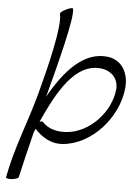

<svg xmlns="http://www.w3.org/2000/svg" viewBox="-67 -871 828 1174"><g transform="rotate(5 347.0 -284.0)"><path d="M256 -781C275 -706 212 -451 166 -280C119 -105 46 69 15 243C13 250 29 254 50 252C72 250 90 243 92 237C109 164 132 63 159 -43C159 -44 164 -55 169 -67C213 -20 268 17 342 11C518 -3 675 -180 693 -360C703 -453 660 -532 572 -544C423 -563 309 -433 215 -267C216 -271 218 -276 219 -280C268 -464 347 -765 333 -819C331 -824 313 -821 292 -810C270 -800 254 -787 256 -781ZM212 -111C207 -116 198 -116 189 -112C275 -303 378 -490 539 -469C601 -461 644 -415 639 -351C626 -211 500 -75 360 -64C301 -59 246 -73 212 -111Z"/></g></svg>

Font: Nupuram Light Oblique
Style: Regular
Weight: 300
Designer: Santhosh Thottingal (santhosh.thottingal@gmail.com)
Foundry: SMC
Version: Version 1.000